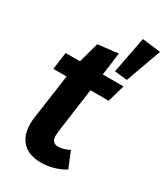

<svg xmlns="http://www.w3.org/2000/svg" viewBox="-198 -874 848 977"><g transform="rotate(30 226.0 -386.0)"><path d="M207 -167Q205 -147 205 -142Q205 -118 215 -108Q225 -98 245 -98Q271 -98 309 -116L347 -23Q316 -4 279.5 6Q243 16 209 16Q138 16 100.5 -21.5Q63 -59 63 -129Q63 -147 66 -168L103 -429H25L39 -530H123L156 -649L275 -663L257 -530H379L350 -429H243ZM452 -775 377 -567 303 -575 344 -788Z"/></g></svg>

Font: Fira Sans SemiBold
Style: Italic
Weight: 600
Italic angle: -8°
Designer: bBox Type GmbH & Carrois Corporate GbR & Edenspiekermann AG
Foundry: bBox Type GmbH & Carrois Corporate GbR & Edenspiekermann AG
Version: Version 4.301